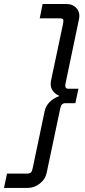

<svg xmlns="http://www.w3.org/2000/svg" viewBox="-84 -752 415 937"><path d="M240.2 -732.4Q271.5 -732.4 289.8 -711.4Q308.1 -690.4 301.3 -657.7L235.4 -342.8Q230.5 -318.8 250 -318.8H298.8L283.7 -248.5H234.9Q214.8 -248.5 210.4 -224.6L144 90.3Q137.2 123 110.1 144Q83 165 51.8 165H-64.5L-49.8 95.2H46.4Q61 95.2 66.7 89.8Q72.3 84.5 75.7 68.4L133.8 -209Q145 -260.3 206.1 -283.7Q154.8 -307.1 165 -358.4L223.6 -635.7Q227.1 -651.9 223.9 -657.2Q220.7 -662.6 206.1 -662.6H109.9L124 -732.4Z"/></svg>

Font: Schibsted Grotesk
Style: Italic
Weight: 400
Italic angle: -12°
Designer: Bakken & Baeck AS, Henrik Kongsvoll
Foundry: Schibsted ASA
Version: Version 1.100; ttfautohint (v1.8.4.7-5d5b);gftools[0.9.25]